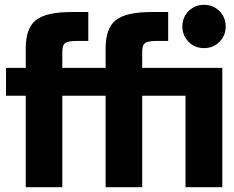

<svg xmlns="http://www.w3.org/2000/svg" viewBox="-20 -778 973 798"><path d="M637 -608Q596 -608 583.5 -599.5Q571 -591 571 -563V-496H904V0H751V-380H571V0H419V-380H239V0H87V-380H5V-496H87V-577Q87 -661 129.5 -694.5Q172 -728 278 -728H347V-608H305Q264 -608 251.5 -599.5Q239 -591 239 -563V-496H419V-577Q419 -661 461.5 -694.5Q504 -728 610 -728H679V-608ZM892 -732Q918 -706 918 -668Q918 -630 892 -604Q866 -578 828 -578Q790 -578 764 -604Q738 -630 738 -668Q738 -706 764 -732Q790 -758 828 -758Q866 -758 892 -732Z"/></svg>

Font: Atkinson Hyperlegible Pro
Style: Bold
Weight: 700
Designer: Elliott Scott, Megan Eiswerth, Linus Boman, Theodore Petrosky, Jacob Perez
Foundry: Braille Institute
Version: Version 1.5.1